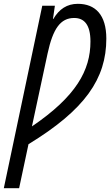

<svg xmlns="http://www.w3.org/2000/svg" viewBox="-70 -744 576 1004"><path d="M-50 240H30L79 10C374 -170 486 -332 486 -542C486 -667 428 -724 337 -724C280 -724 239 -696 209 -645H207L217 -714H151ZM97 -83 179 -465C207 -594 246 -650 318 -650C371 -650 403 -614 403 -527C403 -376 328 -240 97 -83Z"/></svg>

Font: Noto Sans ExtraCondensed
Style: Italic
Weight: 400
Width: 2
Italic angle: -12°
Designer: Monotype Design Team
Foundry: Monotype Imaging Inc.
Version: Version 2.013